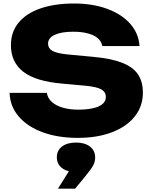

<svg xmlns="http://www.w3.org/2000/svg" viewBox="-20 -787 887 1119"><path d="M437.7 -147.9Q513.4 -147.9 555.1 -167.1Q596.9 -186.2 596.9 -222Q596.9 -250.5 571.2 -265.6Q545.5 -280.8 478.9 -287.3L341.6 -299.8Q186.7 -313.3 115.2 -369.1Q43.6 -424.9 43.6 -524.1Q43.6 -601.2 89 -655.7Q134.4 -710.3 217.2 -738.4Q300 -766.6 411.8 -766.6Q519.6 -766.6 604.4 -735.6Q689.3 -704.6 738.9 -648.4Q788.4 -592.1 793.1 -518.5H575.9Q572.2 -543.9 551.5 -562.8Q530.8 -581.8 494 -591.9Q457.2 -602.1 407.5 -602.1Q337.9 -602.1 299 -584.1Q260.1 -566.1 260.1 -532.3Q260.1 -505.6 284.5 -491.1Q308.8 -476.6 369.7 -470.1L518.1 -456.2Q625.3 -446.8 689.8 -422Q754.3 -397.2 783.5 -354.6Q812.7 -312 812.7 -246.4Q812.7 -167.9 765.5 -108.4Q718.2 -48.9 632.4 -16.1Q546.5 16.6 433.7 16.6Q317.6 16.6 228.5 -16.2Q139.3 -49.1 88.7 -108.5Q38.1 -168 36.1 -245.9H253.2Q257.3 -215.9 281 -193.9Q304.7 -171.9 344.5 -159.9Q384.3 -147.9 437.7 -147.9ZM414.8 157.8 423.1 215.6Q371.8 215.6 341.6 192.6Q311.3 169.6 311.3 129.5Q311.3 90.1 341.4 66.9Q371.5 43.8 423.1 43.8Q474.3 43.8 504.5 67.3Q534.6 90.8 534.6 130.9Q534.6 157.1 521.7 179.6Q508.8 202.1 473 245.7L417.8 312.4H317.9Z"/></svg>

Font: Unbounded Variable
Style: Regular
Weight: 400
Designer: Luke Prowse, Jean-Baptiste Morizot, Fátima Lázaro, Florian Runge
Foundry: NaN
Version: Version 1.600;FEAKit 1.0